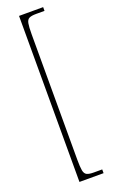

<svg xmlns="http://www.w3.org/2000/svg" viewBox="-170 -799 574 965"><g transform="rotate(-20 116.5 -316.0)"><path d="M75 128V-760H204V-740H159Q134 -740 122 -734Q110 -728 106.5 -709.5Q103 -691 103 -652V20Q103 58 106.5 77Q110 96 122 102Q134 108 159 108H204V128Z"/></g></svg>

Font: Noto Serif Thai ExtraCondensed Thin
Style: Regular
Weight: 100
Width: 2
Designer: Monotype Design Team
Foundry: Monotype Imaging Inc.
Version: Version 2.001; ttfautohint (v1.8.4.7-5d5b)